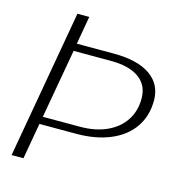

<svg xmlns="http://www.w3.org/2000/svg" viewBox="-111 -844 857 938"><g transform="rotate(15 318.0 -375.0)"><path d="M165 -750H225L200 -608H386Q507 -608 571.5 -563.5Q636 -519 636 -437Q636 -359 596.5 -301.5Q557 -244 483.5 -213Q410 -182 311 -182H125L93 0H33ZM320 -220Q397 -220 454.5 -246Q512 -272 543.5 -319.5Q575 -367 575 -431Q575 -498 525 -534Q475 -570 382 -570H194L132 -220Z"/></g></svg>

Font: Fahkwang ExtraLight
Style: Italic
Weight: 275
Italic angle: -10°
Designer: Suppakit Chalermlarp | Katatrad Co.,Ltd.
Foundry: Cadson Demak Co.,Ltd.
Version: Version 1.000; ttfautohint (v1.6)